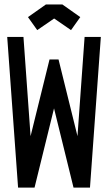

<svg xmlns="http://www.w3.org/2000/svg" viewBox="-20 -851 490 871"><path d="M263.2 -830.6 344.2 -773.4 302.2 -714.4 225.6 -767.1 148.9 -714.4 106.9 -773.4 188 -830.6ZM62 0 12.7 -683.6H86.4L118.7 -233.4L204.6 -581.1H245.6L331.5 -233.4L363.8 -683.6H437.5L388.2 0H313.5L225.1 -359.4L136.7 0Z"/></svg>

Font: Anka/Coder Narrow
Style: Regular
Weight: 400
Width: 3
Monospace: yes
Version: Version 001.100